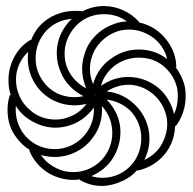

<svg xmlns="http://www.w3.org/2000/svg" viewBox="-20 -605 640 636"><path d="M164 -182Q136.5 -182 110.2 -192Q84 -202 62 -220Q44.5 -234.5 32.5 -254L32 -242Q32 -201.5 55 -166Q74 -139.5 101.5 -125.2Q129 -111 161 -111Q192.5 -111 220.5 -125.5Q248.5 -140 267 -166Q291 -200.5 291 -241V-248.5Q274.5 -226 251.8 -210Q229 -194 202 -187Q180.5 -182 164 -182ZM317 11Q279.5 11 244 -9L245 -11Q235 -9 222 -9Q204 -9 184 -14Q147 -23 118.8 -47.8Q90.5 -72.5 77 -107L79 -108Q52.5 -124 34 -150Q5 -187.5 5 -241Q5 -268.5 13 -291L15.5 -290Q8 -313.5 8 -339Q8 -379.5 27.2 -416Q46.5 -452.5 81 -473L82.5 -471Q93.5 -500.5 115 -523Q137.5 -545.5 166.8 -557.2Q196 -569 228 -569Q244 -569 252 -568V-567Q286.5 -585 324 -585Q357 -585 388 -571Q419 -557 441 -532L439.5 -531Q471.5 -524 496 -507Q527 -485 545.5 -451.8Q564 -418.5 564 -382H562Q580.5 -358 590 -327Q595 -309.5 595 -286Q595 -259 586.5 -233.2Q578 -207.5 562 -187L560 -189Q559 -155.5 547 -129Q532 -95 502.2 -71.2Q472.5 -47.5 435 -40L434.5 -41.5Q415.5 -19.5 387 -6Q349.5 11 317 11ZM115.5 -91.5Q128.5 -72.5 147.8 -59Q167 -45.5 190 -39Q204.5 -35 223 -35Q270 -35 307 -66Q328.5 -84.5 340.2 -110.2Q352 -136 352 -164Q352 -190.5 343 -213.2Q334 -236 317.5 -253.5L318 -241Q318 -216 310.5 -192.8Q303 -169.5 288 -150Q266.5 -119.5 232.5 -102.2Q198.5 -85 161 -85Q139 -85 115.5 -91.5ZM72 -413Q72 -420 73 -433Q54 -415 43.5 -391.5Q33 -368 33 -341Q33 -312 45 -285.5Q57 -259 80 -240Q97 -224.5 118.5 -216.8Q140 -209 163 -209Q180.5 -209 195 -213Q241 -225.5 266.5 -261Q245 -256 227 -256Q191.5 -256 160 -271Q118.5 -291 95.2 -329.2Q72 -367.5 72 -413ZM171 -295Q198 -283 226 -283Q242.5 -283 256.5 -286.5Q231.5 -299 212 -319Q192.5 -339 182 -364Q168 -395 168 -428Q168 -448.5 173.2 -468.8Q178.5 -489 189 -506Q201 -527 218 -542.5Q169.5 -539.5 134 -504Q116.5 -485 107.2 -461.5Q98 -438 98 -412Q98 -374.5 117.8 -343Q137.5 -311.5 171 -295ZM205 -375Q214.5 -354.5 230.2 -338.5Q246 -322.5 265.5 -312.5Q252 -345 252 -377Q252 -398 258 -419Q267 -455.5 292.8 -483.2Q318.5 -511 354 -524Q374.5 -533 400.5 -534Q367.5 -558 325 -558Q288 -558 258.8 -540.8Q229.5 -523.5 212 -493Q194 -463 194 -427Q194 -398.5 205 -375ZM288.5 -326.5Q296 -353.5 312.2 -376Q328.5 -398.5 351 -413Q391 -441 440 -441Q467.5 -441 493 -432Q515.5 -424 534 -409Q528.5 -432 515 -451.5Q501.5 -471 482 -484Q446.5 -507 408 -507Q383 -507 363 -499Q334 -487.5 312.5 -464.8Q291 -442 283 -412Q278 -397 278 -376Q278 -350.5 288.5 -326.5ZM320 -16Q348.5 -16 374 -28Q409.5 -45 428.8 -77Q448 -109 448 -148Q448 -172.5 438.8 -195.8Q429.5 -219 412 -238Q396 -253.5 375.5 -263Q355 -272.5 333.5 -275Q354.5 -253.5 366.8 -225.8Q379 -198 379 -168Q379 -132.5 364.5 -100.5Q350 -68.5 323 -46Q302 -30 282.5 -21.5Q301.5 -16 320 -16ZM296 -287 297 -286.5 297.5 -287.5 296.5 -288.5 295.5 -287.5ZM404 -350Q447 -350 483.2 -328.8Q519.5 -307.5 539 -272Q550.5 -253 556.5 -227Q569 -253.5 569 -286Q569 -305.5 565 -320Q556.5 -350 535.2 -373.2Q514 -396.5 485 -407Q464 -414 440 -414Q399.5 -414 366 -392Q347 -379 333.5 -360.5Q320 -342 314.5 -320.5Q356 -350 404 -350ZM430 -255Q451.5 -233.5 463.2 -205.2Q475 -177 475 -146Q475 -108.5 458 -75.5Q502.5 -95 522 -140Q534 -167 534 -194Q534 -227.5 516 -259Q500 -286 474 -303.2Q448 -320.5 416 -324Q370.5 -326.5 333.5 -302Q361 -299.5 386 -287.2Q411 -275 430 -255Z"/></svg>

Font: JuliaMono Light
Style: Regular
Weight: 300
Monospace: yes
Designer: cormullion
Foundry: corm
Version: Version 0.054; ttfautohint (v1.8.4)